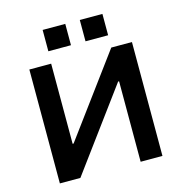

<svg xmlns="http://www.w3.org/2000/svg" viewBox="-128 -1030 1094 1148"><g transform="rotate(-15 418.5 -456.5)"><path d="M101 0V-705H236V-209H242L608 -705H736V0H601V-498H595L228 0ZM469 -781V-913H609V-781ZM239 -781V-913H379V-781Z"/></g></svg>

Font: Nunito Sans 6pt
Style: Bold
Weight: 700
Version: Version 3.101;gftools[0.9.27]